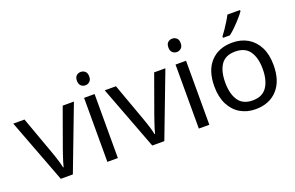

<svg xmlns="http://www.w3.org/2000/svg" viewBox="-94 -1134 2325 1511"><g transform="rotate(-20 1068.5 -378.0)"><path d="M203 0 0 -536H94L208 -220Q216 -198 225 -171Q234 -144 241 -119.5Q248 -95 251 -78H255Q259 -95 266.5 -120Q274 -145 283.5 -172Q293 -199 300 -220L414 -536H508L304 0Z M638 -737Q658 -737 673.5 -723.5Q689 -710 689 -681Q689 -653 673.5 -639Q658 -625 638 -625Q616 -625 601 -639Q586 -653 586 -681Q586 -710 601 -723.5Q616 -737 638 -737ZM681 -536V0H593V-536Z M969 0 766 -536H860L974 -220Q982 -198 991 -171Q1000 -144 1007 -119.5Q1014 -95 1017 -78H1021Q1025 -95 1032.5 -120Q1040 -145 1049.5 -172Q1059 -199 1066 -220L1180 -536H1274L1070 0Z M1404 -737Q1424 -737 1439.5 -723.5Q1455 -710 1455 -681Q1455 -653 1439.5 -639Q1424 -625 1404 -625Q1382 -625 1367 -639Q1352 -653 1352 -681Q1352 -710 1367 -723.5Q1382 -737 1404 -737ZM1447 -536V0H1359V-536Z M2083 -269Q2083 -136 2015.5 -63Q1948 10 1833 10Q1762 10 1706.5 -22.5Q1651 -55 1619 -117.5Q1587 -180 1587 -269Q1587 -402 1654 -474Q1721 -546 1836 -546Q1909 -546 1964.5 -513.5Q2020 -481 2051.5 -419.5Q2083 -358 2083 -269ZM1678 -269Q1678 -174 1715.5 -118.5Q1753 -63 1835 -63Q1916 -63 1954 -118.5Q1992 -174 1992 -269Q1992 -364 1954 -418Q1916 -472 1834 -472Q1752 -472 1715 -418Q1678 -364 1678 -269ZM1983 -756Q1971 -738 1946 -709.5Q1921 -681 1892.5 -652.5Q1864 -624 1840 -606H1782V-618Q1797 -637 1814.5 -663Q1832 -689 1849 -716.5Q1866 -744 1877 -766H1983Z"/></g></svg>

Font: Noto Sans Mongolian
Style: Regular
Weight: 400
Designer: Monotype Design Team
Foundry: Monotype Imaging Inc.
Version: Version 3.001; ttfautohint (v1.8.4.7-5d5b)